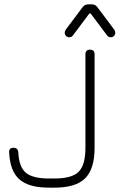

<svg xmlns="http://www.w3.org/2000/svg" viewBox="-20 -861 549 881"><path d="M298 -690Q289 -690 283 -696Q277 -702 277 -711Q277 -716 281 -724L359 -828Q369 -841 384 -841H402Q417 -841 427 -828L505 -724Q509 -716 509 -711Q509 -702 503 -696Q497 -690 488 -690Q477 -690 471 -699L396 -799H390L315 -699Q309 -690 298 -690ZM204 0Q112 0 69 -38Q26 -76 22 -161Q20 -183 42 -183Q62 -183 64 -162Q67 -95 98.5 -68.5Q130 -42 204 -42H231Q310 -42 341 -73Q372 -104 372 -183V-612Q372 -633 393 -633Q414 -633 414 -612V-183Q414 -86 371 -43Q328 0 231 0Z"/></svg>

Font: Jura Light
Style: Regular
Weight: 300
Designer: Daniel Johnson, Alexei Vanyashin
Foundry: Daniel Johnson
Version: Version 5.103